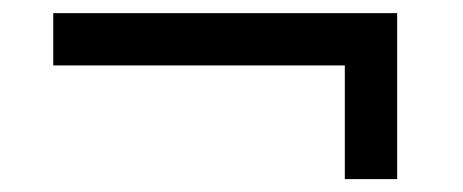

<svg xmlns="http://www.w3.org/2000/svg" viewBox="-20 -393 704 292"><path d="M61 -373H584V-120.6H504.4V-293.5H61Z"/></svg>

Font: Arbutus Slab
Style: Regular
Weight: 400
Designer: Karolina Lach
Foundry: Karolina Lach
Version: Version 1.001; ttfautohint (v0.92) -l 10 -r 16 -G 200 -x 7 -